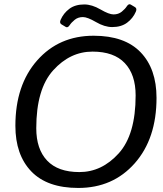

<svg xmlns="http://www.w3.org/2000/svg" viewBox="-20 -886 779 920"><path d="M274.9 -769Q263.7 -775.4 270.5 -791Q284.2 -822.8 312.3 -843.8Q340.3 -864.7 383.8 -864.7Q420.4 -864.7 461.4 -840.8Q502.4 -816.9 523.9 -816.9Q547.4 -816.9 563.5 -830.1Q579.6 -843.3 587.4 -855.5Q596.7 -869.6 606 -864.3L626.5 -852.1Q637.7 -845.7 630.9 -830.1Q617.2 -798.3 589.1 -777.3Q561 -756.3 517.6 -756.3Q481 -756.3 439.9 -780.3Q398.9 -804.2 377.4 -804.2Q354 -804.2 337.9 -791Q321.8 -777.8 314 -765.6Q304.7 -751.5 295.4 -756.8ZM53.7 -283.2Q53.7 -478.5 158.2 -596.7Q262.7 -714.8 428.7 -714.8Q577.6 -714.8 653.8 -635.5Q730 -556.2 730 -417Q730 -221.7 625.5 -103.5Q521 14.6 355 14.6Q206.1 14.6 129.9 -64.7Q53.7 -144 53.7 -283.2ZM153.8 -271.5Q153.8 -171.4 205.8 -116.5Q257.8 -61.5 360.4 -61.5Q467.8 -61.5 548.8 -151.1Q629.9 -240.7 629.9 -428.7Q629.9 -528.8 577.9 -583.7Q525.9 -638.7 423.3 -638.7Q315.9 -638.7 234.9 -549.1Q153.8 -459.5 153.8 -271.5Z"/></svg>

Font: Istok Web
Style: Italic
Weight: 400
Italic angle: -13°
Designer: Andrey V. Panov
Foundry: Andrey V. Panov
Version: Version 1.0.2g